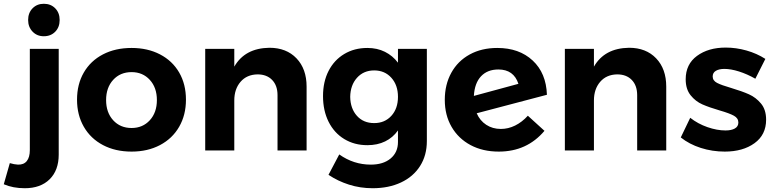

<svg xmlns="http://www.w3.org/2000/svg" viewBox="-82 -797 4107 1017"><path d="M234 -691Q234 -653 210.5 -629Q187 -605 150 -605Q114 -605 90.5 -629.5Q67 -654 67 -691Q67 -729 90.5 -753Q114 -777 150 -777Q187 -777 210.5 -753Q234 -729 234 -691ZM13 75Q44 76 60 56Q76 36 76 -2V-538H229V22Q229 105 181 152.5Q133 200 49 200Q-13 200 -62 179L-30 67Q-7 74 13 75Z M903 -269Q903 -188 867 -125.5Q831 -63 765.5 -28.5Q700 6 615 6Q529 6 463.5 -28.5Q398 -63 362 -125.5Q326 -188 326 -269Q326 -351 362 -413Q398 -475 463.5 -509Q529 -543 615 -543Q700 -543 765.5 -509Q831 -475 867 -413Q903 -351 903 -269ZM480 -267Q480 -201 517.5 -160Q555 -119 615 -119Q674 -119 711.5 -160Q749 -201 749 -267Q749 -333 711.5 -374Q674 -415 615 -415Q555 -415 517.5 -374Q480 -333 480 -267Z M1542 -338V0H1388V-293Q1388 -344 1359.5 -373.5Q1331 -403 1282 -403Q1225 -402 1192 -363.5Q1159 -325 1159 -265V0H1005V-538H1159V-444Q1215 -542 1345 -544Q1435 -544 1488.5 -488Q1542 -432 1542 -338Z M2179 -538V-50Q2179 26 2143 82.5Q2107 139 2042 169.5Q1977 200 1892 200Q1826 200 1766.5 181Q1707 162 1658 129L1715 21Q1791 75 1882 75Q1948 75 1987 42.5Q2026 10 2026 -45V-106Q1999 -68 1958 -48Q1917 -28 1864 -28Q1795 -28 1741.5 -60.5Q1688 -93 1658.5 -152Q1629 -211 1629 -288Q1629 -364 1658.5 -421.5Q1688 -479 1741.5 -511Q1795 -543 1864 -543Q1916 -543 1957 -522.5Q1998 -502 2026 -465V-538ZM2026 -284Q2026 -346 1991 -385Q1956 -424 1900 -424Q1844 -424 1809 -385Q1774 -346 1773 -284Q1774 -222 1808.5 -183.5Q1843 -145 1900 -145Q1956 -145 1991 -183.5Q2026 -222 2026 -284Z M2714 -184 2802 -104Q2709 6 2560 6Q2475 6 2410.5 -28.5Q2346 -63 2310 -125Q2274 -187 2274 -268Q2274 -349 2308.5 -411.5Q2343 -474 2406 -508.5Q2469 -543 2552 -543Q2668 -543 2739.5 -476.5Q2811 -410 2815 -295L2443 -197Q2460 -158 2493.5 -136Q2527 -114 2571 -114Q2610 -114 2646.5 -132Q2683 -150 2714 -184ZM2428 -289 2664 -353Q2639 -429 2558 -429Q2500 -429 2466 -393Q2432 -357 2428 -289Z M3447 -338V0H3293V-293Q3293 -344 3264.5 -373.5Q3236 -403 3187 -403Q3130 -402 3097 -363.5Q3064 -325 3064 -265V0H2910V-538H3064V-444Q3120 -542 3250 -544Q3340 -544 3393.5 -488Q3447 -432 3447 -338Z M3755 -432Q3727 -432 3710 -422Q3693 -412 3693 -392Q3693 -370 3716 -358Q3739 -346 3791 -331Q3848 -314 3885 -297.5Q3922 -281 3949 -248.5Q3976 -216 3976 -163Q3976 -83 3914.5 -38.5Q3853 6 3757 6Q3691 6 3630 -13.5Q3569 -33 3524 -69L3574 -173Q3615 -141 3665.5 -123.5Q3716 -106 3761 -106Q3792 -106 3810.5 -116.5Q3829 -127 3829 -148Q3829 -171 3805.5 -184Q3782 -197 3730 -212Q3675 -228 3638.5 -244Q3602 -260 3576 -292.5Q3550 -325 3550 -377Q3550 -457 3610 -501Q3670 -545 3762 -545Q3817 -545 3872 -529.5Q3927 -514 3972 -485L3919 -380Q3875 -405 3832 -418.5Q3789 -432 3755 -432Z"/></svg>

Font: TypoPRO Montserrat Alternates
Style: Regular
Weight: 600
Designer: Julieta Ulanovsky
Foundry: Julieta Ulanovsky
Version: Version 6.001